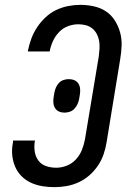

<svg xmlns="http://www.w3.org/2000/svg" viewBox="-20 -763 540 791"><path d="M204 8Q179 8 154.5 4Q130 0 108 -10Q86 -20 69 -37Q52 -54 42.5 -76Q33 -98 30.5 -123Q28 -148 33 -174L34 -184H124L123 -178Q120 -157 123.5 -136.5Q127 -116 139 -100.5Q151 -85 170.5 -78.5Q190 -72 212 -72Q233 -72 255 -80.5Q277 -89 293 -106.5Q309 -124 317.5 -145.5Q326 -167 330 -189L387 -531Q389 -547 390 -563Q391 -579 388.5 -594Q386 -609 379 -622.5Q372 -636 360.5 -645.5Q349 -655 334 -659Q319 -663 303 -663Q282 -663 261 -655.5Q240 -648 224 -631.5Q208 -615 198.5 -594.5Q189 -574 185 -553V-551H95V-554Q100 -579 109 -603.5Q118 -628 132.5 -650Q147 -672 167 -691Q187 -710 211 -721.5Q235 -733 260.5 -738Q286 -743 311 -743Q339 -743 366.5 -737Q394 -731 416 -716.5Q438 -702 452.5 -679.5Q467 -657 474.5 -630.5Q482 -604 481 -575.5Q480 -547 475 -518L419 -176Q415 -151 406.5 -126.5Q398 -102 383 -80Q368 -58 348 -40.5Q328 -23 304 -12Q280 -1 254.5 3.5Q229 8 204 8ZM246 -299Q233 -299 223 -303.5Q213 -308 207 -317.5Q201 -327 200 -339Q199 -351 201 -363L204 -381Q206 -392 210.5 -402.5Q215 -413 223 -421.5Q231 -430 242 -433.5Q253 -437 263 -437Q276 -437 286.5 -432.5Q297 -428 303 -418.5Q309 -409 310 -397Q311 -385 309 -373L306 -355Q304 -344 299 -333.5Q294 -323 286 -314.5Q278 -306 267 -302.5Q256 -299 246 -299Z"/></svg>

Font: Iosevka Term Curly Medium
Style: Italic
Weight: 500
Italic angle: -9°
Designer: Belleve Invis
Foundry: Belleve Invis
Version: Version 32.3.0